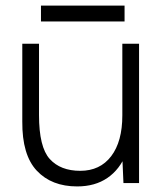

<svg xmlns="http://www.w3.org/2000/svg" viewBox="-20 -657 594 689"><path d="M419 -92V-500H479V0H423ZM268 -44Q339 -44 379 -96.5Q419 -149 419 -243H456Q456 -163 433 -106Q410 -49 365.5 -18.5Q321 12 257 12Q165 12 112 -44.5Q59 -101 60 -221V-244H120Q120 -129 158.5 -86.5Q197 -44 268 -44ZM60 -500H120V-244H60ZM127 -637H427V-580H127Z"/></svg>

Font: Oak Sans Light
Style: Regular
Weight: 400
Designer: Erik Kennedy, Walven
Foundry: Erik Kennedy, Walven
Version: Version 1.100;Glyphs 3.1.2 (3151)